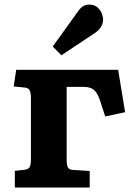

<svg xmlns="http://www.w3.org/2000/svg" viewBox="-20 -834 594 854"><path d="M46 0V-74L90.5 -79Q107 -81.5 112.2 -91.3Q117.5 -101 117.5 -127V-396.5Q117.5 -422.5 111.7 -432.7Q106 -443 90.5 -444.5L41 -449.5L52 -523.5H505.5L536.5 -335L448 -316L425 -386.5Q417 -410.5 407.2 -423.7Q397.5 -437 384 -442.2Q370.5 -447.5 349.5 -447.5H276.5V-123Q276.5 -100.5 281.3 -90.3Q286 -80 302 -78.5L379 -73.5V0ZM253 -588 214.5 -627 326 -782Q339 -800.5 350.7 -807Q362.5 -813.5 377 -813.5Q399 -813.5 412.5 -802Q426 -790.5 432.3 -775Q438.5 -759.5 438.5 -746Q438.5 -730 429.5 -714.8Q420.5 -699.5 401 -686.5Z"/></svg>

Font: Literata Variable Black
Style: Regular
Weight: 900
Designer: Latin by Veronika Burian and Jose Scaglione. Greek by Irene Vlachou. Cyrillic by Vera Evstafieva.
Foundry: TypeTogether
Version: Version 3.021